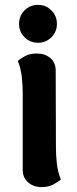

<svg xmlns="http://www.w3.org/2000/svg" viewBox="-20 -751 314 786"><path d="M136 -576Q103 -576 80.5 -598.5Q58 -621 58 -653Q58 -686 80.5 -708.5Q103 -731 136 -731Q168 -731 190.5 -708.5Q213 -686 213 -653Q213 -621 190.5 -598.5Q168 -576 136 -576ZM209 -146Q209 -118 212.5 -83.5Q216 -49 229 -16Q220 -8 199.5 3.5Q179 15 150 15Q118 15 95.5 -4Q73 -23 73 -56V-371Q73 -400 69.5 -434Q66 -468 53 -502Q62 -510 82 -521Q102 -532 130 -532Q164 -532 186 -513.5Q208 -495 208 -461Z"/></svg>

Font: Arima Thin
Style: Regular
Weight: 100
Designer: Joana Correia and Natanael Gama
Foundry: NDISCOVER
Version: Version 1.101;gftools[0.9.23]